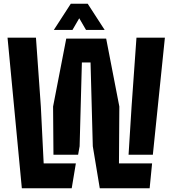

<svg xmlns="http://www.w3.org/2000/svg" viewBox="-20 -1000 916 1020"><path d="M96 0 20 -800H171L197 -434L212 -132H383L361 0ZM663 -178 679 -434 705 -800H856L792 -178ZM510 0 473 -223 461 -668H415L403 -223L395 -178H264L262 -434L332 -795H544L614 -434L612 -132H788L775 0ZM266 -841 356 -980H446L536 -841H437L401 -903L365 -841Z"/></svg>

Font: Big Shoulders Stencil Text Black
Style: Regular
Weight: 900
Designer: Patric King
Foundry: XO Type Co
Version: Version 1.000